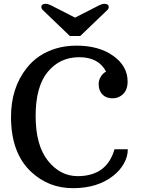

<svg xmlns="http://www.w3.org/2000/svg" viewBox="-20 -983 768 1013"><path d="M38.1 0ZM389.6 -53.7Q543.5 -53.7 584 -195.3H654.3Q654.3 -157.2 633.8 -120.4Q613.3 -83.5 576.2 -54.7Q494.1 9.8 365.2 9.8Q236.3 9.8 144.5 -76.2Q38.1 -175.3 38.1 -366.2Q38.1 -518.6 120.1 -623Q178.2 -697.8 274.9 -727.1Q324.7 -742.2 384.3 -742.2Q502 -742.2 577.6 -688.2Q653.3 -634.3 653.3 -552.7Q653.3 -491.7 605.5 -470.7Q591.3 -464.4 574.7 -464.4Q523.4 -464.4 505.9 -507.8Q500.5 -521.5 500.5 -540.3Q500.5 -559.1 511.2 -577.4Q522 -595.7 539.6 -605.5Q500 -681.2 397.9 -681.2Q295.9 -681.2 231.9 -603.8Q168 -526.4 168 -371.3Q168 -216.3 232.9 -135Q297.9 -53.7 389.6 -53.7ZM530.3 -962.9Q553.7 -962.9 553.7 -945.8Q553.7 -938 546.4 -930.2L403.3 -793H348.6L205.6 -930.2Q198.2 -938 198.2 -945.8Q198.2 -962.9 221.7 -962.9Q234.4 -962.4 250.5 -954.1L376 -890.1L501.5 -954.1Q517.6 -962.4 530.3 -962.9Z"/></svg>

Font: Arbutus Slab
Style: Regular
Weight: 400
Version: Version 1.002; ttfautohint (v0.92) -l 10 -r 16 -G 200 -x 7 -